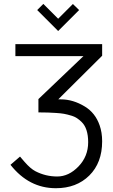

<svg xmlns="http://www.w3.org/2000/svg" viewBox="-20 -968 582 993"><path d="M172.4 -916 204.1 -947.8 280.8 -871.1 356.9 -947.3 389.2 -916 280.8 -807.6ZM34.2 -115.7 83.5 -158.2Q83.5 -158.2 107.4 -130.4Q137.7 -95.7 163.1 -82.5Q215.8 -55.2 275.9 -55.2Q335.9 -55.2 386 -107.2Q436 -159.2 436 -232.4Q436 -304.7 401.4 -337.9Q376.5 -361.8 351.8 -369.1Q327.1 -376.5 310.8 -379.4Q294.4 -382.3 270 -383.8Q231.4 -386.7 178.7 -386.7V-455.6L411.6 -677.7H59.6V-739.7H508.3V-679.7L282.7 -455.6Q282.2 -455.1 282.2 -454.6Q282.2 -454.1 281.7 -454.1H294.9Q357.9 -454.1 418.9 -417Q472.7 -384.3 495.1 -320.3Q508.3 -283.2 508.3 -237.3Q508.3 -126 441.9 -60.3Q375.5 5.4 269 5.4Q129.4 5.4 34.2 -115.7Z"/></svg>

Font: News Cycle
Style: Regular
Weight: 500
Version: Version 0.5.2